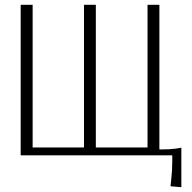

<svg xmlns="http://www.w3.org/2000/svg" viewBox="-20 -653 806 807"><path d="M66.9 0V-632.8H117.2V-33.2H333V-632.8H382.8V-33.2H600.1V-632.8H649.9V-24.9H658.2Q694.3 -24.9 718.3 -28.3L742.2 -32.2V133.8L696.8 129.9L700.2 95.7Q704.1 61 704.1 24.9V0Z"/></svg>

Font: Resagokr
Style: Light
Weight: 300
Designer: gluk
Foundry: gluk
Version: Version 0.95